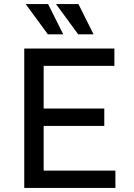

<svg xmlns="http://www.w3.org/2000/svg" viewBox="-20 -930 661 950"><path d="M100 0V-690H546V-604H196V-393H496V-307H196V-86H551V0ZM107 -910H218L293 -760H217ZM257 -910H368L443 -760H367Z"/></svg>

Font: Radio Canada
Style: Regular
Weight: 400
Designer: Charles Daoud, Etienne Aubert Bonn, Alexandre Saumier Demers, Jacques Le Bailly
Foundry: Radio-Canada
Version: Version 2.104;gftools[0.9.28.dev5+ged2979d]